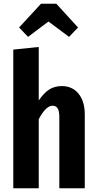

<svg xmlns="http://www.w3.org/2000/svg" viewBox="-20 -1006 521 1026"><path d="M433 -395V0H297V-380Q297 -413 288 -427Q279 -441 261 -441Q225 -441 187 -369V0H51V-741L187 -755V-469Q213 -508 242 -527Q271 -546 310 -546Q367 -546 400 -505Q433 -464 433 -395ZM130 -809 82 -859 199 -986H281L397 -859L349 -809L239 -891Z"/></svg>

Font: Fira Sans Extra Condensed SemiBold
Style: Regular
Weight: 600
Width: 1
Designer: Carrois Corporate & Edenspiekermann AG
Foundry: Carrois Corporate GbR & Edenspiekermann AG
Version: Version 4.203